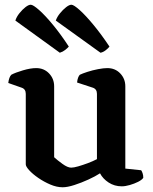

<svg xmlns="http://www.w3.org/2000/svg" viewBox="-20 -788 645 812"><path d="M245 4Q220 4 193 -7.5Q166 -19 142 -35.5Q118 -52 103.5 -68Q89 -84 89 -93V-391Q89 -411 72 -417L15 -437Q18 -462 28 -472Q45 -481 77 -490.5Q109 -500 133 -500Q166 -500 187.5 -477.5Q209 -455 209 -423V-123Q222 -111 244 -95Q266 -79 281 -79Q292 -79 311 -84.5Q330 -90 351.5 -98Q373 -106 390 -115V-391Q390 -411 373 -417L306 -439Q307 -451 310.5 -460Q314 -469 318 -472Q328 -477 349.5 -484Q371 -491 394.5 -495.5Q418 -500 434 -500Q467 -500 488.5 -477.5Q510 -455 510 -423V-75L577 -68Q580 -64 583 -55.5Q586 -47 586 -36Q580 -27 564 -19Q548 -11 529 -5.5Q510 0 495 0Q464 0 439.5 -16Q415 -32 403 -55Q383 -42 353.5 -28.5Q324 -15 294.5 -5.5Q265 4 245 4ZM233 -565 45 -701Q50 -717 62.5 -732.5Q75 -748 88 -758Q101 -768 110 -768Q120 -768 145.5 -745.5Q171 -723 204 -683Q237 -643 271 -591Q266 -585 256 -577Q246 -569 233 -565ZM405 -565 216 -701Q221 -716 233.5 -731.5Q246 -747 259.5 -757.5Q273 -768 282 -768Q292 -768 317.5 -745Q343 -722 376 -682Q409 -642 443 -591Q438 -584 427 -575.5Q416 -567 405 -565Z"/></svg>

Font: Texturina SemiBold
Style: Regular
Weight: 600
Designer: Guillermo Torres Carreño
Foundry: Omnibus-Type
Version: Version 1.002; ttfautohint (v1.8.3)